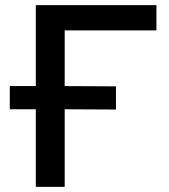

<svg xmlns="http://www.w3.org/2000/svg" viewBox="-20 -725 656 745"><path d="M119 0V-301H18V-391H119V-705H587V-607H231V-391L430 -390V-300L231 -301V0Z"/></svg>

Font: Nunito Sans 7pt SemiBold
Style: Regular
Weight: 600
Designer: Vernon Adams
Foundry: Vernon Adams
Version: Version 3.101;gftools[0.9.27]